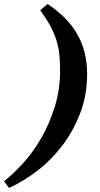

<svg xmlns="http://www.w3.org/2000/svg" viewBox="-100 -722 494 952"><path d="M-80 177Q-35 141 14.5 87Q64 33 104.5 -37.5Q145 -108 171.5 -192.5Q198 -277 198 -375Q198 -417 194 -454Q190 -491 178.5 -526Q167 -561 148 -596Q129 -631 99 -671L136 -702Q236 -636 284 -551Q332 -466 332 -355Q332 -250 297.5 -160.5Q263 -71 208 1Q153 73 84 125.5Q15 178 -55 210Z"/></svg>

Font: PTSerif
Style: Bold Italic
Weight: 700
Italic angle: -12°
Designer: A.Korolkova, O.Umpeleva, V.Yefimov
Foundry: ParaType Ltd
Version: Version 1.000W OFL; ttfautohint (v1.2) -l 8 -r 50 -G 200 -x 